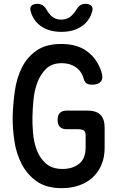

<svg xmlns="http://www.w3.org/2000/svg" viewBox="-20 -970 640 1000"><path d="M426 -265Q426 -285 416 -291Q406 -297 386 -297H328Q304 -297 292 -309Q280 -321 280 -346Q280 -370 292 -382Q304 -394 328 -394H436Q481 -394 503 -372Q525 -350 525 -305V-201Q525 -149 507.5 -109.5Q490 -70 460 -43.5Q430 -17 389.5 -3.5Q349 10 302 10Q222 10 172 -25Q122 -60 93.5 -114.5Q65 -169 55 -235.5Q45 -302 46 -365Q48 -431 57.5 -497.5Q67 -564 94 -618Q121 -672 170 -706.5Q219 -741 299 -741Q339 -741 372 -732Q405 -723 431 -704.5Q457 -686 476.5 -659.5Q496 -633 508 -596Q519 -564 506 -546.5Q493 -529 460 -529Q441 -529 430.5 -536Q420 -543 415 -563Q404 -600 374 -620.5Q344 -641 302 -641Q250 -641 220 -611.5Q190 -582 174.5 -540Q159 -498 154.5 -450.5Q150 -403 149 -365Q148 -326 152 -278Q156 -230 171.5 -188.5Q187 -147 219 -118.5Q251 -90 306 -90Q358 -90 392 -117Q426 -144 426 -202ZM140 -910Q134 -929 143.5 -939.5Q153 -950 174 -950Q185 -950 193 -947Q201 -944 206 -940Q217 -931 223 -919Q229 -907 239 -896Q261 -868 299 -868Q337 -868 360 -896Q370 -906 376.5 -917.5Q383 -929 392 -938Q398 -943 405.5 -946.5Q413 -950 425 -950Q446 -950 456 -939.5Q466 -929 460 -910Q450 -872 420 -844Q374 -804 300 -804Q226 -804 180 -844Q150 -872 140 -910Z"/></svg>

Font: Maple Mono Normal NL Medium
Style: Regular
Weight: 500
Monospace: yes
Designer: subframe7536
Version: Version 7.000